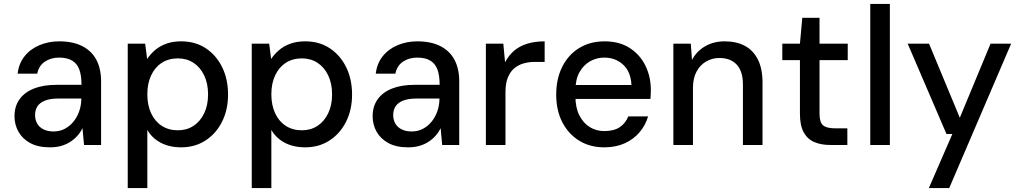

<svg xmlns="http://www.w3.org/2000/svg" viewBox="-20 -740 5203 980"><path d="M235 12Q174 12 134 -10Q94 -32 74 -68Q54 -104 54 -147Q54 -197 79.5 -233Q105 -269 153 -288Q201 -307 268 -307H396Q396 -354 385 -384.5Q374 -415 348.5 -430.5Q323 -446 282 -446Q239 -446 208.5 -425Q178 -404 170 -364H70Q76 -416 105.5 -453Q135 -490 181.5 -509.5Q228 -529 282 -529Q353 -529 401 -504Q449 -479 472.5 -433.5Q496 -388 496 -325V0H409L401 -86Q391 -65 375.5 -47.5Q360 -30 339.5 -16.5Q319 -3 293 4.5Q267 12 235 12ZM254 -69Q285 -69 310.5 -82.5Q336 -96 354.5 -118.5Q373 -141 383.5 -170Q394 -199 395 -231V-237H277Q235 -237 208.5 -226Q182 -215 170.5 -196.5Q159 -178 159 -153Q159 -128 170 -109Q181 -90 202.5 -79.5Q224 -69 254 -69Z M632 220V-517H721L731 -439Q747 -463 770.5 -483.5Q794 -504 827.5 -516.5Q861 -529 905 -529Q977 -529 1030.5 -493.5Q1084 -458 1114 -397Q1144 -336 1144 -257Q1144 -180 1113.5 -119Q1083 -58 1029 -23Q975 12 905 12Q845 12 800.5 -11.5Q756 -35 732 -77V220ZM888 -75Q933 -75 967.5 -97.5Q1002 -120 1022 -161.5Q1042 -203 1042 -258Q1042 -314 1022 -355.5Q1002 -397 967.5 -419.5Q933 -442 888 -442Q841 -442 806 -419.5Q771 -397 751.5 -355.5Q732 -314 732 -259Q732 -203 751.5 -161.5Q771 -120 806 -97.5Q841 -75 888 -75Z M1265 220V-517H1354L1364 -439Q1380 -463 1403.5 -483.5Q1427 -504 1460.5 -516.5Q1494 -529 1538 -529Q1610 -529 1663.5 -493.5Q1717 -458 1747 -397Q1777 -336 1777 -257Q1777 -180 1746.5 -119Q1716 -58 1662 -23Q1608 12 1538 12Q1478 12 1433.5 -11.5Q1389 -35 1365 -77V220ZM1521 -75Q1566 -75 1600.5 -97.5Q1635 -120 1655 -161.5Q1675 -203 1675 -258Q1675 -314 1655 -355.5Q1635 -397 1600.5 -419.5Q1566 -442 1521 -442Q1474 -442 1439 -419.5Q1404 -397 1384.5 -355.5Q1365 -314 1365 -259Q1365 -203 1384.5 -161.5Q1404 -120 1439 -97.5Q1474 -75 1521 -75Z M2063 12Q2002 12 1962 -10Q1922 -32 1902 -68Q1882 -104 1882 -147Q1882 -197 1907.5 -233Q1933 -269 1981 -288Q2029 -307 2096 -307H2224Q2224 -354 2213 -384.5Q2202 -415 2176.5 -430.5Q2151 -446 2110 -446Q2067 -446 2036.5 -425Q2006 -404 1998 -364H1898Q1904 -416 1933.5 -453Q1963 -490 2009.5 -509.5Q2056 -529 2110 -529Q2181 -529 2229 -504Q2277 -479 2300.5 -433.5Q2324 -388 2324 -325V0H2237L2229 -86Q2219 -65 2203.5 -47.5Q2188 -30 2167.5 -16.5Q2147 -3 2121 4.5Q2095 12 2063 12ZM2082 -69Q2113 -69 2138.5 -82.5Q2164 -96 2182.5 -118.5Q2201 -141 2211.5 -170Q2222 -199 2223 -231V-237H2105Q2063 -237 2036.5 -226Q2010 -215 1998.5 -196.5Q1987 -178 1987 -153Q1987 -128 1998 -109Q2009 -90 2030.5 -79.5Q2052 -69 2082 -69Z M2460 0V-517H2549L2558 -422Q2576 -457 2604 -481Q2632 -505 2671.5 -517Q2711 -529 2760 -529V-424H2710Q2680 -424 2653 -416.5Q2626 -409 2605 -391.5Q2584 -374 2572 -344Q2560 -314 2560 -269V0Z M3064 12Q2992 12 2937 -21.5Q2882 -55 2850.5 -115.5Q2819 -176 2819 -257Q2819 -338 2850 -399.5Q2881 -461 2936.5 -495Q2992 -529 3066 -529Q3141 -529 3193.5 -495.5Q3246 -462 3274 -405.5Q3302 -349 3302 -281Q3302 -271 3301.5 -260Q3301 -249 3300 -235H2893V-306H3203Q3200 -373 3161 -409.5Q3122 -446 3064 -446Q3025 -446 2991.5 -427Q2958 -408 2937.5 -371Q2917 -334 2917 -278V-249Q2917 -191 2937 -151.5Q2957 -112 2990 -91.5Q3023 -71 3064 -71Q3114 -71 3143.5 -91Q3173 -111 3187 -146H3288Q3275 -101 3244.5 -65Q3214 -29 3168.5 -8.5Q3123 12 3064 12Z M3417 0V-517H3506L3512 -434Q3535 -478 3578.5 -503.5Q3622 -529 3679 -529Q3739 -529 3782 -506Q3825 -483 3848.5 -436Q3872 -389 3872 -319V0H3772V-309Q3772 -376 3740.5 -410Q3709 -444 3652 -444Q3615 -444 3584 -426Q3553 -408 3535 -374Q3517 -340 3517 -291V0Z M4218 0Q4171 0 4136 -15Q4101 -30 4082 -65Q4063 -100 4063 -160V-433H3973V-517H4063L4075 -649H4163V-517H4307V-433H4163V-159Q4163 -116 4181 -100.5Q4199 -85 4243 -85H4305V0Z M4422 0V-720H4522V0Z M4721 220 4841 -56H4811L4613 -517H4722L4879 -139L5036 -517H5141L4825 220Z"/></svg>

Font: DM Sans 11pt Medium
Style: Regular
Weight: 500
Version: Version 4.004;gftools[0.9.30]